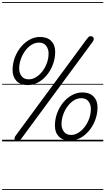

<svg xmlns="http://www.w3.org/2000/svg" viewBox="-25 -1349 1006 1832"><path d="M143.5 0Q133 0 125.5 -4.2Q118 -8.5 115 -16Q112 -23.5 114.2 -33.8Q116.5 -44 125 -55.5L800 -972Q811 -986.5 819.2 -995.2Q827.5 -1004 839.5 -1004Q853.5 -1004 861.8 -996.5Q870 -989 869.8 -976.5Q869.5 -964 858 -948.5L183 -32Q172 -17.5 163.8 -8.8Q155.5 0 143.5 0ZM240 -537Q171 -537 133 -576Q95 -615 95 -679Q95 -742 116.2 -799Q137.5 -856 174.2 -900.5Q211 -945 258 -970.8Q305 -996.5 357 -996.5Q426 -996.5 463.8 -958Q501.5 -919.5 501.5 -855.5Q501.5 -792 480.2 -734.8Q459 -677.5 422.5 -633Q386 -588.5 339 -562.8Q292 -537 240 -537ZM250 -592Q284.5 -592 318 -612.2Q351.5 -632.5 378.8 -667.5Q406 -702.5 422.2 -747Q438.5 -791.5 438.5 -840Q438.5 -880.5 415.8 -911.5Q393 -942.5 346.5 -942.5Q308.5 -942.5 274.5 -920.8Q240.5 -899 214.2 -862.8Q188 -826.5 173 -782.2Q158 -738 158 -693Q158 -653 180.8 -622.5Q203.5 -592 250 -592ZM643.5 -7.5Q574.5 -7.5 536.8 -46Q499 -84.5 499 -148.5Q499 -212 520.2 -269.2Q541.5 -326.5 578 -371Q614.5 -415.5 661.8 -441.2Q709 -467 760.5 -467Q829.5 -467 867.5 -428.2Q905.5 -389.5 905.5 -326.5Q905.5 -263 884.2 -205.8Q863 -148.5 826.2 -103.8Q789.5 -59 742.5 -33.2Q695.5 -7.5 643.5 -7.5ZM654 -61.5Q688.5 -61.5 721.8 -81.8Q755 -102 782.2 -137Q809.5 -172 825.8 -217Q842 -262 842 -311Q842 -351 819.5 -381.5Q797 -412 750 -412Q712 -412 678.2 -390.2Q644.5 -368.5 618.2 -332.5Q592 -296.5 577 -252.5Q562 -208.5 562 -164Q562 -123.5 584.5 -92.5Q607 -61.5 654 -61.5ZM143.5 0Q133 0 125.5 -4.2Q118 -8.5 115 -16Q112 -23.5 114.2 -33.8Q116.5 -44 125 -55.5L800 -972Q811 -986.5 819.2 -995.2Q827.5 -1004 839.5 -1004Q853.5 -1004 861.8 -996.5Q870 -989 869.8 -976.5Q869.5 -964 858 -948.5L183 -32Q172 -17.5 163.8 -8.8Q155.5 0 143.5 0ZM240 -537Q171 -537 133 -576Q95 -615 95 -679Q95 -742 116.2 -799Q137.5 -856 174.2 -900.5Q211 -945 258 -970.8Q305 -996.5 357 -996.5Q426 -996.5 463.8 -958Q501.5 -919.5 501.5 -855.5Q501.5 -792 480.2 -734.8Q459 -677.5 422.5 -633Q386 -588.5 339 -562.8Q292 -537 240 -537ZM250 -592Q284.5 -592 318 -612.2Q351.5 -632.5 378.8 -667.5Q406 -702.5 422.2 -747Q438.5 -791.5 438.5 -840Q438.5 -880.5 415.8 -911.5Q393 -942.5 346.5 -942.5Q308.5 -942.5 274.5 -920.8Q240.5 -899 214.2 -862.8Q188 -826.5 173 -782.2Q158 -738 158 -693Q158 -653 180.8 -622.5Q203.5 -592 250 -592ZM643.5 -7.5Q574.5 -7.5 536.8 -46Q499 -84.5 499 -148.5Q499 -212 520.2 -269.2Q541.5 -326.5 578 -371Q614.5 -415.5 661.8 -441.2Q709 -467 760.5 -467Q829.5 -467 867.5 -428.2Q905.5 -389.5 905.5 -326.5Q905.5 -263 884.2 -205.8Q863 -148.5 826.2 -103.8Q789.5 -59 742.5 -33.2Q695.5 -7.5 643.5 -7.5ZM654 -61.5Q688.5 -61.5 721.8 -81.8Q755 -102 782.2 -137Q809.5 -172 825.8 -217Q842 -262 842 -311Q842 -351 819.5 -381.5Q797 -412 750 -412Q712 -412 678.2 -390.2Q644.5 -368.5 618.2 -332.5Q592 -296.5 577 -252.5Q562 -208.5 562 -164Q562 -123.5 584.5 -92.5Q607 -61.5 654 -61.5ZM-5 455H960.5V463H-5ZM-5 -16H960.5V0H-5ZM-5 -549H960.5V-541H-5ZM-5 -1329H960.5V-1321H-5Z"/></svg>

Font: Edu SA Dotted Guide
Style: Regular
Weight: 400
Designer: Tina and Corey Anderson, Eben Sorkin, Mirko Velimirovic
Foundry: Google for Education
Version: Version 2.000